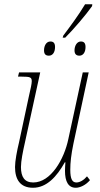

<svg xmlns="http://www.w3.org/2000/svg" viewBox="-20 -878 474 907"><path d="M279 -710 276 -700H288C330 -742 386 -808 415 -849L416 -858H382C351 -806 310 -751 279 -710ZM211 -615C228 -615 240 -630 240 -656C240 -675 232 -682 218 -682C198 -682 188 -661 188 -640C188 -622 196 -615 211 -615ZM355 -615C372 -615 384 -630 384 -656C384 -675 376 -682 362 -682C343 -682 332 -661 332 -640C332 -622 341 -615 355 -615ZM338 9C358 9 386 -4 405 -27L391 -45C376 -27 357 -16 341 -16C322 -16 312 -31 312 -76C312 -110 316 -147 327 -200L399 -536H371L303 -222C283 -125 220 -16 137 -16C96 -16 79 -42 79 -89C79 -117 88 -162 98 -206L170 -536H70L65 -516H82C123 -516 130 -513 130 -494C130 -483 125 -459 116 -421L70 -206C60 -165 51 -117 51 -89C51 -32 74 9 136 9C200 9 248 -43 286 -111H289C288 -97 287 -83 287 -71C287 -20 303 9 338 9Z"/></svg>

Font: Noto Serif Condensed Thin
Style: Italic
Weight: 100
Width: 3
Italic angle: -12°
Designer: Monotype Design Team
Foundry: Monotype Imaging Inc.
Version: Version 2.013